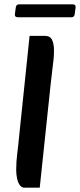

<svg xmlns="http://www.w3.org/2000/svg" viewBox="-20 -861 370 889"><path d="M94 8Q80 8 71.5 -4Q63 -16 59 -35Q55 -54 55 -73Q55 -114 60 -152Q65 -190 69 -234L117 -695H187Q213 -695 221.5 -675.5Q230 -656 230 -629Q230 -605 228 -586Q226 -567 222.5 -540Q219 -513 214 -466L164 8ZM53 -826Q55 -841 68 -841H315Q332 -841 330 -826L326 -796Q324 -781 311 -781H64Q47 -781 49 -796Z"/></svg>

Font: Alkatra
Style: Regular
Weight: 400
Designer: Suman Bhandary
Version: Version 1.100;gftools[0.9.22]